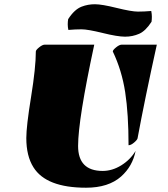

<svg xmlns="http://www.w3.org/2000/svg" viewBox="-20 -875 790 905"><path d="M619.1 -163.6Q605 -91.3 550.8 -43Q491.2 9.8 385.7 9.8Q197.8 9.8 137.7 -86.4Q104 -139.6 104 -224.1Q104 -279.8 126.5 -418.5Q148.9 -557.1 148.9 -632.3Q148.9 -639.2 164.6 -651.9Q180.2 -664.6 191.4 -664.6H424.3Q348.1 -310.1 348.1 -187Q348.1 -69.3 463.9 -69.3Q508.8 -69.3 551.3 -95.5Q593.8 -121.6 619.1 -163.6ZM585.9 -190.4Q585.9 -336.9 570.1 -440.2Q554.2 -543.5 511.7 -632.3Q511.7 -639.2 527.3 -651.9Q543 -664.6 554.2 -664.6H719.2Q662.1 -405.8 628.4 -223.1Q627 -215.8 612.1 -203.1Q597.2 -190.4 585.9 -190.4ZM302.2 -733.9Q299.3 -747.1 299.3 -760.3Q299.3 -773.4 301.3 -784.7Q330.6 -830.6 365.2 -843.8Q394.5 -855 427.2 -855Q460 -855 530 -837.6Q600.1 -820.3 630.1 -820.3Q660.2 -820.3 692.9 -823.2Q695.8 -808.6 695.8 -796.4Q695.8 -784.2 694.3 -772.5Q666.5 -729 635.7 -715.6Q605 -702.1 569.6 -702.1Q534.2 -702.1 463.9 -719.5Q393.6 -736.8 364.3 -736.8Q335 -736.8 302.2 -733.9Z"/></svg>

Font: Emblema One
Style: Regular
Weight: 400
Designer: Riccardo De Franceschi
Foundry: Riccardo De Franceschi
Version: Version 1.003